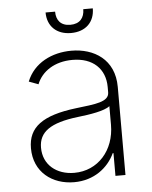

<svg xmlns="http://www.w3.org/2000/svg" viewBox="-53 -771 655 827"><g transform="rotate(-5 274.5 -357.5)"><path d="M234.4 11.7C321 11.7 382.1 -37.3 410.5 -98.4H413.7V0H457V-381C457 -500.4 368.3 -553.6 271.3 -553.6C187.1 -553.6 108.3 -515.6 77.1 -437.1L117.9 -421.9C139.2 -475.9 194.6 -513.8 272.4 -513.8C360.4 -513.8 413.7 -463.1 413.7 -383.9V-361.2C413.7 -319.2 352.6 -315 269.5 -305C123.9 -287.3 61.4 -241.1 61.4 -150.2C61.4 -46.5 140.3 11.7 234.4 11.7ZM238.6 -28.4C162.3 -28.4 104.8 -74.2 104.8 -148.8C104.8 -216.3 154.5 -252.5 273.8 -266.7C327.1 -272.7 391 -282.7 413.7 -301.5V-221.2C413.7 -110.4 340.9 -28.4 238.6 -28.4ZM338.1 -727.3C338.1 -690 318.2 -665.1 277 -665.1C235.8 -665.1 216.3 -690 216.3 -727.3H175.1C175.1 -668.3 214.1 -629.6 277 -629.6C340.6 -629.6 379.3 -668.3 379.3 -727.3Z"/></g></svg>

Font: Karasuma Gothic
Style: Thin
Weight: 200
Designer: Rasmus Andersson / Ryoko Ishizuka
Foundry: rsms
Version: Version 1.00